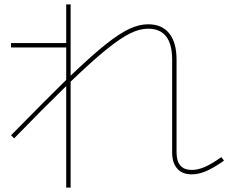

<svg xmlns="http://www.w3.org/2000/svg" viewBox="-20 -795 1040 870"><path d="M760 -105V-525Q760 -665 651 -665Q613 -665 570 -644Q527 -623 463 -571.5Q399 -520 300 -425V55H280V-405Q175 -303 44 -168L30 -182Q199 -354 280 -433V-580H30V-600H280V-775H300V-452Q396 -544 459 -594Q522 -644 566.5 -664.5Q611 -685 651 -685Q714 -685 747 -643.5Q780 -602 780 -525V-105Q780 -25 849 -25Q877 -25 908 -38.5Q939 -52 983 -83L995 -67Q948 -34 914 -19.5Q880 -5 849 -5Q806 -5 783 -31Q760 -57 760 -105Z"/></svg>

Font: Enso Thin
Style: Regular
Weight: 100
Designer: Coji Morishita
Foundry: UNDERFOREST DESIGN
Version: Version 1.000